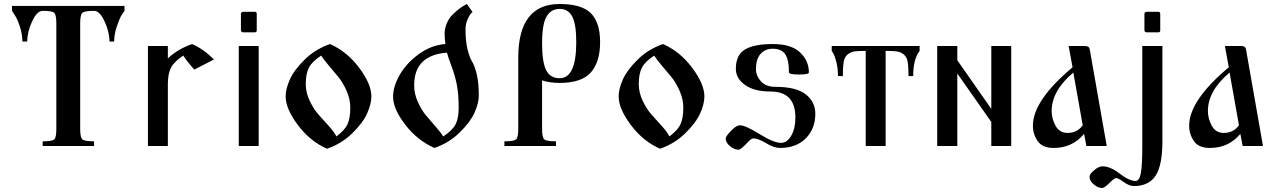

<svg xmlns="http://www.w3.org/2000/svg" viewBox="-20 -730 6379 960"><path d="M450.2 0V-23.4C418.3 -23.4 398.8 -26.7 391.6 -33.2C384.4 -39.7 380.9 -57.3 380.9 -85.9V-612.3C380.9 -641 384.4 -658.7 391.6 -665.5C398.8 -672.4 418.3 -675.8 450.2 -675.8C469.1 -675.8 486.7 -658.2 502.9 -623C519.2 -587.9 527.3 -554.4 527.3 -522.5H550.8C550.8 -547.2 555.5 -573.1 564.9 -600.1C574.4 -627.1 582 -645.2 587.9 -654.3C593.8 -663.4 598.6 -670.6 602.5 -675.8V-700.2H40V-675.8L52.7 -656.2C61.8 -643.2 70.6 -623.9 79.1 -598.1C87.6 -572.4 91.8 -547.2 91.8 -522.5H116.2C116.2 -554.4 124.3 -587.9 140.6 -623C156.9 -658.2 174.5 -675.8 193.4 -675.8C224.6 -675.8 243.8 -672.5 251 -666C258.1 -659.5 261.7 -641.6 261.7 -612.3V-85.9C261.7 -57.3 258.3 -39.7 251.5 -33.2C244.6 -26.7 225.3 -23.4 193.4 -23.4V0Z M719.7 -500V0H819.3V-309.6C819.3 -344.1 824.5 -371.4 835 -391.6C845.4 -411.8 865.9 -432 896.5 -452.1C902.3 -441.1 920.6 -417.6 951.2 -381.8L1049.8 -432.6C1014.6 -467.8 978.2 -493.5 940.4 -509.8C894.9 -494.1 854.5 -470.4 819.3 -438.5V-500Z M1195.3 -568.4H1253.9C1260.4 -568.4 1263.7 -571.6 1263.7 -578.1V-661.1C1263.7 -667.6 1260.4 -670.9 1253.9 -670.9H1195.3C1192.7 -670.9 1190.3 -669.9 1188 -668C1185.7 -666 1184.6 -663.7 1184.6 -661.1V-578.1C1184.6 -575.5 1185.7 -573.2 1188 -571.3C1190.3 -569.3 1192.7 -568.4 1195.3 -568.4ZM1173.8 -500V0H1273.4V-500Z M1662.1 -47.9C1656.2 -60.2 1644.4 -76.7 1626.5 -97.2C1608.6 -117.7 1591.3 -136.9 1574.7 -154.8C1558.1 -172.7 1543 -195.8 1529.3 -224.1C1515.6 -252.4 1508.8 -280.9 1508.8 -309.6C1508.8 -344.1 1514 -371.4 1524.4 -391.6C1534.8 -411.8 1555.3 -432 1585.9 -452.1C1592.4 -441.1 1604.8 -424.8 1623 -403.3C1641.3 -381.8 1657.9 -362 1672.9 -343.8C1687.8 -325.5 1701.3 -302.6 1713.4 -274.9C1725.4 -247.2 1731.4 -219.4 1731.4 -191.4C1731.4 -156.9 1726.9 -129.6 1717.8 -109.4C1708.7 -89.2 1690.1 -68.7 1662.1 -47.9ZM1629.9 -509.8C1581.1 -492.8 1538.9 -467 1503.4 -432.1C1467.9 -397.3 1443.2 -364.1 1429.2 -332.5C1415.2 -300.9 1408.2 -272.8 1408.2 -248C1408.2 -207 1428.5 -159.3 1469.2 -105C1509.9 -50.6 1558.6 -11.1 1615.2 13.7C1664.1 -3.3 1706.2 -29.1 1741.7 -64C1777.2 -98.8 1801.9 -132 1815.9 -163.6C1829.9 -195.1 1836.9 -223.3 1836.9 -248C1836.9 -289.1 1816.6 -336.8 1775.9 -391.1C1735.2 -445.5 1686.5 -485 1629.9 -509.8Z M2207 -509.8C2160.2 -506.5 2115.9 -489.7 2074.2 -459.5C2032.6 -429.2 2000.7 -394.5 1978.5 -355.5C1956.4 -316.4 1945.3 -280.3 1945.3 -247.1C1945.3 -206.1 1965.7 -159.2 2006.3 -106.4C2047 -53.7 2095.7 -15 2152.3 9.8C2201.2 -7.2 2243.3 -33 2278.8 -67.9C2314.3 -102.7 2339 -135.9 2353 -167.5C2367 -199.1 2374 -227.2 2374 -252C2374 -294.3 2370.6 -329.8 2363.8 -358.4C2356.9 -387 2349.3 -408 2340.8 -421.4C2332.4 -434.7 2324.7 -455.1 2317.9 -482.4C2311 -509.8 2307.6 -543.6 2307.6 -584C2307.6 -600.9 2310.9 -616.9 2317.4 -631.8C2323.9 -646.8 2329.1 -656.4 2333 -660.6C2336.9 -664.9 2340.2 -668 2342.8 -669.9L2314.5 -710L2303.7 -704.1C2295.9 -700.2 2286.5 -694 2275.4 -685.5C2264.3 -677.1 2253.3 -667.3 2242.2 -656.2C2231.1 -645.2 2221.8 -631.2 2214.4 -614.3C2206.9 -597.3 2203.1 -579.4 2203.1 -560.5C2203.1 -546.2 2204.4 -529.3 2207 -509.8ZM2214.8 -466.8C2218.1 -453.1 2225.6 -430.8 2237.3 -399.9C2249 -369 2258 -337.6 2264.2 -305.7C2270.3 -273.8 2273.4 -235.4 2273.4 -190.4C2273.4 -155.9 2268.2 -128.6 2257.8 -108.4C2247.4 -88.2 2226.9 -68 2196.3 -47.9C2189.8 -58.9 2177.4 -74.9 2159.2 -95.7C2141 -116.5 2124.3 -135.9 2109.4 -153.8C2094.4 -171.7 2080.9 -194.2 2068.8 -221.2C2056.8 -248.2 2050.8 -275.7 2050.8 -303.7C2050.8 -404 2105.5 -458.3 2214.8 -466.8Z M2690.4 -328.1C2715.8 -319.7 2745.1 -315.4 2778.3 -315.4C2851.2 -315.4 2903.2 -332.8 2934.1 -367.7C2965 -402.5 2980.5 -453.1 2980.5 -519.5C2980.5 -584.6 2965.2 -632.6 2934.6 -663.6C2904 -694.5 2851.9 -710 2778.3 -710C2640.3 -710 2571.3 -620.4 2571.3 -441.4V-85.9C2571.3 -57.3 2567.7 -39.7 2560.5 -33.2C2553.4 -26.7 2533.9 -23.4 2502 -23.4V0H2759.8V-23.4C2727.9 -23.4 2708.3 -26.7 2701.2 -33.2C2694 -39.7 2690.4 -57.3 2690.4 -85.9ZM2690.4 -512.7C2690.4 -578.4 2698.1 -623.7 2713.4 -648.4C2728.7 -673.2 2750.3 -685.5 2778.3 -685.5C2807 -685.5 2828 -672.7 2841.3 -647C2854.7 -621.3 2861.3 -578.8 2861.3 -519.5C2861.3 -399.1 2833.7 -338.9 2778.3 -338.9C2746.4 -338.9 2723.8 -352.5 2710.4 -379.9C2697.1 -407.2 2690.4 -451.5 2690.4 -512.7Z M3327.1 -47.9C3321.3 -60.2 3309.4 -76.7 3291.5 -97.2C3273.6 -117.7 3256.3 -136.9 3239.7 -154.8C3223.1 -172.7 3208 -195.8 3194.3 -224.1C3180.7 -252.4 3173.8 -280.9 3173.8 -309.6C3173.8 -344.1 3179 -371.4 3189.5 -391.6C3199.9 -411.8 3220.4 -432 3251 -452.1C3257.5 -441.1 3269.9 -424.8 3288.1 -403.3C3306.3 -381.8 3322.9 -362 3337.9 -343.8C3352.9 -325.5 3366.4 -302.6 3378.4 -274.9C3390.5 -247.2 3396.5 -219.4 3396.5 -191.4C3396.5 -156.9 3391.9 -129.6 3382.8 -109.4C3373.7 -89.2 3355.1 -68.7 3327.1 -47.9ZM3294.9 -509.8C3246.1 -492.8 3203.9 -467 3168.5 -432.1C3133 -397.3 3108.2 -364.1 3094.2 -332.5C3080.2 -300.9 3073.2 -272.8 3073.2 -248C3073.2 -207 3093.6 -159.3 3134.3 -105C3175 -50.6 3223.6 -11.1 3280.3 13.7C3329.1 -3.3 3371.3 -29.1 3406.7 -64C3442.2 -98.8 3467 -132 3481 -163.6C3495 -195.1 3502 -223.3 3502 -248C3502 -289.1 3481.6 -336.8 3440.9 -391.1C3400.2 -445.5 3351.6 -485 3294.9 -509.8Z M3745.1 -38.1C3762.7 -38.1 3784.5 -30.1 3810.5 -14.2C3836.6 1.8 3859.7 9.8 3879.9 9.8C3933.9 9.8 3976.9 -6.2 4008.8 -38.1C4040.7 -70 4056.6 -111 4056.6 -161.1C4056.6 -200.8 4040.7 -233.2 4008.8 -258.3C3976.9 -283.4 3925.8 -295.9 3855.5 -295.9C3824.9 -295.9 3801.3 -305 3784.7 -323.2C3768.1 -341.5 3759.8 -362 3759.8 -384.8C3759.8 -418 3767.4 -443.2 3782.7 -460.4C3798 -477.7 3818.4 -486.3 3843.8 -486.3C3873 -486.3 3893.9 -477.1 3906.2 -458.5C3918.6 -439.9 3924.8 -409.8 3924.8 -368.2C3924.8 -361 3942.1 -357.4 3976.6 -357.4C4008.5 -357.4 4024.4 -361 4024.4 -368.2C4024.4 -406.6 4009.8 -439.8 3980.5 -467.8C3951.2 -495.8 3905.6 -509.8 3843.8 -509.8C3781.2 -509.8 3734.9 -500.7 3704.6 -482.4C3674.3 -464.2 3659.2 -432 3659.2 -385.7C3659.2 -353.8 3674.5 -327 3705.1 -305.2C3735.7 -283.4 3778 -272.5 3832 -272.5C3915.4 -272.5 3957 -229.2 3957 -142.6C3957 -105.5 3950 -75 3936 -51.3C3922 -27.5 3905.3 -15.6 3885.7 -15.6C3861 -15.6 3825 -30.3 3777.8 -59.6C3730.6 -88.9 3697.9 -103.5 3679.7 -103.5C3667.3 -103.5 3652.3 -94.2 3634.8 -75.7C3617.2 -57.1 3608.4 -44.6 3608.4 -38.1C3608.4 -23.8 3615.7 -10.7 3630.4 1C3645 12.7 3658.9 18.6 3671.9 18.6C3679.7 18.6 3692.4 9.1 3710 -9.8C3727.5 -28.6 3739.3 -38.1 3745.1 -38.1Z M4308.6 0H4408.2V-475.6C4434.2 -475.6 4453.5 -474.6 4465.8 -472.7C4478.2 -470.7 4489.4 -465.5 4499.5 -457C4509.6 -448.6 4516 -436.2 4518.6 -419.9C4521.2 -403.6 4522.5 -380.2 4522.5 -349.6H4545.9C4545.9 -405.6 4556.6 -447.6 4578.1 -475.6V-500H4138.7V-475.6L4146.5 -462.9C4151.7 -454.4 4156.9 -439.6 4162.1 -418.5C4167.3 -397.3 4169.9 -374.3 4169.9 -349.6H4194.3C4194.3 -380.2 4195.6 -403.6 4198.2 -419.9C4200.8 -436.2 4207.2 -448.6 4217.3 -457C4227.4 -465.5 4238.6 -470.7 4251 -472.7C4263.3 -474.6 4282.6 -475.6 4308.6 -475.6Z M4766.6 0V-362.3L4936.5 -120.1V0H5036.1V-500H4936.5V-185.5L4766.6 -428.7V-500H4666V0Z M5428.7 -483.4C5426.8 -494.5 5418.9 -500 5405.3 -500H5323.2L5342.8 -393.6C5210.6 -282.9 5144.5 -185.5 5144.5 -101.6C5144.5 -72.9 5152.5 -47.2 5168.5 -24.4C5184.4 -1.6 5210.9 9.8 5248 9.8C5310.5 9.8 5361.3 -13.7 5400.4 -60.5L5412.1 0H5513.7ZM5393.6 -103.5C5375.3 -78.1 5349.9 -65.4 5317.4 -65.4C5290.7 -65.4 5270.8 -77.3 5257.8 -101.1C5244.8 -124.8 5238.3 -149.4 5238.3 -174.8C5238.3 -242.5 5274.4 -306.6 5346.7 -367.2Z M5712.9 -568.4H5771.5C5778 -568.4 5781.2 -571.6 5781.2 -578.1V-661.1C5781.2 -667.6 5778 -670.9 5771.5 -670.9H5712.9C5710.3 -670.9 5707.8 -669.9 5705.6 -668C5703.3 -666 5702.1 -663.7 5702.1 -661.1V-578.1C5702.1 -575.5 5703.3 -573.2 5705.6 -571.3C5707.8 -569.3 5710.3 -568.4 5712.9 -568.4ZM5691.4 -500V8.8C5691.4 64.8 5689.1 106.4 5684.6 133.8C5680 161.1 5671.2 174.8 5658.2 174.8C5636.7 174.8 5610.2 162.6 5578.6 138.2C5547 113.8 5518.6 101.6 5493.2 101.6C5480.1 101.6 5466 108.1 5450.7 121.1C5435.4 134.1 5427.7 144.9 5427.7 153.3C5427.7 167.6 5434.9 180.7 5449.2 192.4C5463.5 204.1 5477.2 210 5490.2 210C5498 210 5510.3 201.7 5526.9 185.1C5543.5 168.5 5554.7 160.2 5560.5 160.2C5567.7 160.2 5580.4 166.8 5598.6 180.2C5616.9 193.5 5633.8 200.2 5649.4 200.2C5699.5 200.2 5735.8 182.8 5758.3 147.9C5780.8 113.1 5792 56 5792 -23.4V-500Z M6210 -483.4C6208 -494.5 6200.2 -500 6186.5 -500H6104.5L6124 -393.6C5991.9 -282.9 5925.8 -185.5 5925.8 -101.6C5925.8 -72.9 5933.8 -47.2 5949.7 -24.4C5965.7 -1.6 5992.2 9.8 6029.3 9.8C6091.8 9.8 6142.6 -13.7 6181.6 -60.5L6193.4 0H6294.9ZM6174.8 -103.5C6156.6 -78.1 6131.2 -65.4 6098.6 -65.4C6071.9 -65.4 6052.1 -77.3 6039.1 -101.1C6026 -124.8 6019.5 -149.4 6019.5 -174.8C6019.5 -242.5 6055.7 -306.6 6127.9 -367.2Z"/></svg>

Font: TriodPostnaja
Style: Medium
Weight: 500
Version: 20110805; ttfautohint (v0.96) -l 8 -r 50 -G 200 -x 14 -w "G"